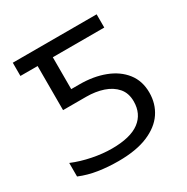

<svg xmlns="http://www.w3.org/2000/svg" viewBox="-162 -835 955 983"><g transform="rotate(-30 316.0 -343.5)"><path d="M261.7 9.8Q200.2 9.8 144.3 1.2Q88.4 -7.3 37.6 -28.3V-108.4Q90.3 -86.4 150.4 -74.5Q210.4 -62.5 264.6 -62.5Q374 -62.5 427.7 -102.8Q481.4 -143.1 481.4 -216.8Q481.4 -265.6 454.3 -296.9Q427.2 -328.1 382.1 -343.3Q336.9 -358.4 282.2 -358.4H145.5V-619.1H43.9V-697.3H539.6V-619.1H235.4V-430.7H284.7Q366.7 -430.7 432.1 -405.8Q497.6 -380.9 535.4 -332.8Q573.2 -284.7 573.2 -215.8Q573.2 -149.9 539.1 -99.1Q504.9 -48.3 435.8 -19.3Q366.7 9.8 261.7 9.8Z"/></g></svg>

Font: Lunasima
Style: Regular
Weight: 400
Designer: The DocRepair Project, Monotype Design Team
Foundry: Google
Version: Version 2.009